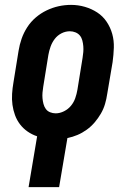

<svg xmlns="http://www.w3.org/2000/svg" viewBox="-20 -561 540 786"><path d="M97 205 132 -3Q111 -10 93 -22.5Q75 -35 62 -52Q49 -69 41.5 -89.5Q34 -110 31 -132Q28 -154 29.5 -177Q31 -200 35 -223L56 -353Q60 -378 68.5 -402.5Q77 -427 91.5 -449.5Q106 -472 126.5 -489.5Q147 -507 171 -518.5Q195 -530 220 -535.5Q245 -541 271 -541Q300 -541 327.5 -533Q355 -525 378 -510Q401 -495 416.5 -472Q432 -449 439.5 -422Q447 -395 446 -365.5Q445 -336 441 -307L419 -177Q416 -156 410 -135.5Q404 -115 393 -96Q382 -77 367.5 -60Q353 -43 335 -30Q317 -17 297 -8.5Q277 0 256 4L222 205ZM208 -97Q225 -97 242 -105.5Q259 -114 270.5 -128Q282 -142 288 -159Q294 -176 297 -194L318 -324Q320 -336 321 -348Q322 -360 321 -372Q320 -384 317 -395.5Q314 -407 307 -415.5Q300 -424 289 -428.5Q278 -433 266 -433Q248 -433 231.5 -424.5Q215 -416 204 -401.5Q193 -387 187 -370Q181 -353 178 -336L157 -206Q155 -194 154 -182Q153 -170 154 -158.5Q155 -147 158 -135.5Q161 -124 167.5 -115Q174 -106 185 -101.5Q196 -97 208 -97Z"/></svg>

Font: Iosevka Slab Extrabold
Style: Italic
Weight: 800
Italic angle: -9°
Monospace: yes
Designer: Belleve Invis
Foundry: Belleve Invis
Version: Version 11.1.0; ttfautohint (v1.8.3)